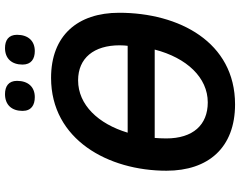

<svg xmlns="http://www.w3.org/2000/svg" viewBox="-116 -833 959 767"><g transform="rotate(-90 363.5 -449.5)"><path d="M543 -790C584 -790 608 -817 608 -861C608 -895 586 -909 555 -909C513 -909 489 -882 489 -839C489 -804 512 -790 543 -790ZM359 -790C400 -790 424 -817 424 -861C424 -895 402 -909 371 -909C328 -909 304 -882 304 -839C304 -804 327 -790 359 -790ZM330 10C579 10 696 -214 696 -453C696 -619 605 -725 436 -725C189 -725 65 -496 65 -264C65 -97 157 10 330 10ZM564 -419H217C252 -536 328 -617 426 -617C515 -617 566 -554 566 -451C566 -438 565 -427 564 -419ZM338 -99C248 -99 194 -158 194 -265C194 -280 195 -299 196 -311H549C516 -183 437 -99 338 -99Z"/></g></svg>

Font: Noto Sans SemiBold
Style: Italic
Weight: 600
Italic angle: -12°
Designer: Monotype Design Team
Foundry: Monotype Imaging Inc.
Version: Version 2.013